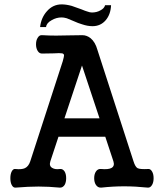

<svg xmlns="http://www.w3.org/2000/svg" viewBox="-20 -855 748 877"><path d="M460 -831.1Q456.1 -816.4 438.5 -807.6Q421.9 -797.9 399.4 -797.9Q390.6 -797.9 377.9 -802.7Q370.1 -804.7 351.6 -812.5Q323.2 -823.2 307.6 -828.1Q282.2 -835 261.7 -835Q221.7 -835 194.3 -803.7Q168 -774.4 163.1 -731.4H190.4Q192.4 -750 215.8 -762.7Q237.3 -775.4 261.7 -775.4Q271.5 -775.4 285.2 -771.5Q293.9 -768.6 313.5 -759.8Q339.8 -748 354.5 -744.1Q379.9 -735.4 402.3 -735.4Q439.5 -735.4 462.9 -762.7Q485.4 -789.1 487.3 -831.1ZM173.8 -694.3Q160.2 -696.3 152.3 -682.6Q144.5 -670.9 144.5 -652.3Q144.5 -634.8 152.3 -622.1Q160.2 -609.4 173.8 -610.4L226.6 -611.3Q246.1 -612.3 249 -612.3Q258.8 -612.3 263.7 -611.3Q272.5 -609.4 272.5 -601.6Q272.5 -596.7 266.6 -575.2L118.2 -118.2Q110.4 -94.7 93.8 -86.9Q79.1 -80.1 50.8 -83Q40 -85 33.2 -71.3Q27.3 -59.6 27.3 -41Q27.3 -22.5 33.2 -10.7Q40 2.9 50.8 2Q110.4 -2.9 156.2 -2.9Q202.1 -2.9 252.9 2Q266.6 2.9 275.4 -10.7Q282.2 -22.5 282.2 -41Q282.2 -59.6 275.4 -71.3Q266.6 -85 252.9 -83Q231.4 -80.1 218.8 -87.9Q203.1 -96.7 210 -118.2L247.1 -230.5H460.9L498 -118.2Q504.9 -96.7 489.3 -87.9Q475.6 -80.1 442.4 -83Q426.8 -85 418 -71.3Q410.2 -59.6 410.2 -41Q410.2 -22.5 418 -10.7Q426.8 2.9 442.4 2Q496.1 -3.9 546.9 -3.9Q598.6 -3.9 655.3 2Q667 2.9 674.8 -10.7Q681.6 -22.5 681.6 -41Q681.6 -59.6 674.8 -71.3Q667 -85 655.3 -83Q620.1 -81.1 608.4 -86.9Q597.7 -92.8 589.8 -118.2L424.8 -627.9Q415 -663.1 393.6 -680.7Q376 -694.3 356.4 -694.3L294.9 -693.4Q256.8 -692.4 236.3 -692.4Q203.1 -692.4 173.8 -694.3ZM354.5 -555.7 434.6 -314.5H274.4Z"/></svg>

Font: Gungsuh
Style: Regular
Weight: 400
Version: Version 2.21